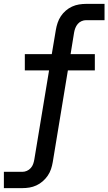

<svg xmlns="http://www.w3.org/2000/svg" viewBox="-68 -755 559 990"><path d="M-48 215V131H47Q59 131 70.5 126Q82 121 90.5 111.5Q99 102 103 90.5Q107 79 109 67L185 -392H60V-476H199L220 -601Q223 -619 229 -637Q235 -655 245.5 -671Q256 -687 271 -700Q286 -713 303.5 -721Q321 -729 339.5 -732Q358 -735 376 -735H471V-651H376Q364 -651 352.5 -646Q341 -641 333 -631.5Q325 -622 320.5 -610.5Q316 -599 314 -587L296 -476H421V-392H282L204 81Q201 99 195 117Q189 135 178 151Q167 167 152 180Q137 193 119.5 201Q102 209 84 212Q66 215 47 215Z"/></svg>

Font: Iosevka Etoile Medium Oblique
Style: Regular
Weight: 500
Italic angle: -9°
Designer: Belleve Invis
Foundry: Belleve Invis
Version: Version 15.5.2; ttfautohint (v1.8.4)